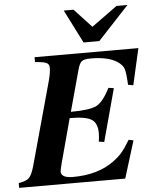

<svg xmlns="http://www.w3.org/2000/svg" viewBox="-86 -947 813 997"><g transform="rotate(-5 320.0 -448.5)"><path d="M586 -194 526 0H-27V-25Q12 -31 27 -45.5Q42 -60 55 -105L174 -537Q186 -581 186 -607Q186 -622 177 -629.5Q168 -637 145 -640L112 -644V-669H653L610 -479L583 -484Q580 -544 573.5 -566Q567 -588 538 -607Q491 -637 401 -637Q369 -637 356 -628Q343 -619 334 -586L275 -370Q374 -370 409.5 -388.5Q445 -407 480 -477L508 -473L434 -199L406 -203Q410 -228 410 -247Q410 -299 380 -318.5Q350 -338 266 -338L203 -104Q195 -72 195 -66Q195 -32 256 -32Q387 -32 470 -93Q498 -113 517 -135Q536 -157 561 -199ZM616 -897 454 -723H372L284 -897H335L425 -800L559 -897Z"/></g></svg>

Font: STIX
Style: Bold Italic
Weight: 700
Italic angle: -16.33°
Designer: MicroPress Inc., with final additions and corrections provided by Coen Hoffman, Elsevier (retired)
Version: Version 1.1.1